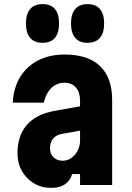

<svg xmlns="http://www.w3.org/2000/svg" viewBox="-20 -899 640 933"><path d="M379 -384V-266L285 -249Q255 -245 239 -226.5Q223 -208 223 -178Q223 -151 240 -134.5Q257 -118 285 -118Q308 -118 327 -131.5Q346 -145 357.5 -167.5Q369 -190 369 -216V-410Q369 -450 349 -473.5Q329 -497 293 -497Q268 -497 248 -485.5Q228 -474 214 -452.5Q200 -431 193 -400H42Q46 -473 78 -525Q110 -577 165 -605.5Q220 -634 294 -634Q408 -634 466.5 -577.5Q525 -521 525 -413V0H369V-53H331Q320 -20 295 -3Q270 14 229 14Q182 14 145 -8Q108 -30 86.5 -68Q65 -106 65 -154Q65 -240 110.5 -292Q156 -344 244 -360ZM187 -691Q147 -691 126.5 -715Q106 -739 106 -785Q106 -831 126.5 -855Q147 -879 187 -879Q227 -879 247 -855Q267 -831 267 -785Q267 -739 247 -715Q227 -691 187 -691ZM405 -691Q366 -691 345.5 -715Q325 -739 325 -785Q325 -831 345.5 -855Q366 -879 405 -879Q445 -879 465.5 -855Q486 -831 486 -785Q486 -739 465.5 -715Q445 -691 405 -691Z"/></svg>

Font: Martian Mono Condensed
Style: Bold
Weight: 700
Width: 3
Designer: Roman Shamin
Foundry: Evil Martians
Version: Version 1.000